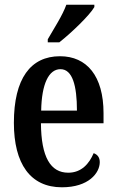

<svg xmlns="http://www.w3.org/2000/svg" viewBox="-20 -786 495 816"><path d="M183 -619V-606H232C284 -647 361 -721 381 -756V-766H262C246 -721 210 -666 183 -619ZM243 10C357 10 404 -51 404 -97C404 -118 393 -130 378 -135C359 -90 326 -52 270 -52C195 -52 155 -118 154 -262H420V-305C420 -463 349 -547 235 -547C110 -547 39 -452 39 -264C39 -90 109 10 243 10ZM307 -316H155C157 -429 187 -492 237 -492C288 -492 307 -422 307 -316Z"/></svg>

Font: Noto Serif Armenian ExtraCondensed SemiBold
Style: Regular
Weight: 600
Width: 2
Designer: Monotype Design Team
Foundry: Monotype Imaging Inc.
Version: Version 2.008